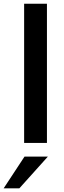

<svg xmlns="http://www.w3.org/2000/svg" viewBox="-58 -783 352 1052"><path d="M74.2 0V-762.7H199.2V0ZM-38.1 249 76.2 75.2H204.1L47.9 249Z"/></svg>

Font: Min Sans SemiBold
Style: Regular
Weight: 600
Designer: Jinseong-Kim, NotoSansCJK, Nunito
Foundry: Jinseong-Kim
Version: Version 1.400;Glyphs 3.1.2 (3151)